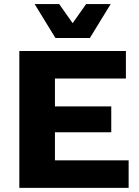

<svg xmlns="http://www.w3.org/2000/svg" viewBox="-20 -906 671 926"><path d="M73.2 0V-660H587.2V-527.4H245V-393H516.6V-268.2H245V-132.6H600.4V0ZM513.8 -886.4 413.4 -722.6H247.4L147 -886.4H265.4L330.4 -794.4L395.4 -886.4Z"/></svg>

Font: Work Sans
Style: Regular
Weight: 400
Designer: Wei Huang
Foundry: Wei Huang
Version: Version 2.006; ttfautohint (v1.8.1.43-b0c9)